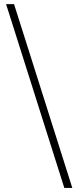

<svg xmlns="http://www.w3.org/2000/svg" viewBox="-20 -800 384 940"><path d="M294.9 120.1 9.8 -779.8H48.8L334 120.1Z"/></svg>

Font: Ribes
Style: Regular
Weight: 400
Designer: Luigi Gorlero
Foundry: Collletttivo
Version: Version 2.100;Glyphs 3.2 (3217)